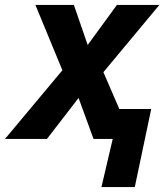

<svg xmlns="http://www.w3.org/2000/svg" viewBox="-69 -566 677 782"><path d="M185.1 -279.8 75.2 -545.9H231.9L288.1 -382.8L407.2 -545.9H580.1L352.1 -272L417 -122.1H546.9L480 195.8H344.2L390.1 0H312L251 -167L122.1 0H-48.8Z"/></svg>

Font: Zoram GWebM
Style: Bold Italic
Weight: 700
Italic angle: -12°
Foundry: Ascender Corporation
Version: Version 1.000